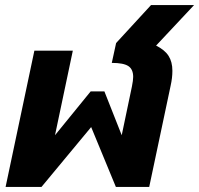

<svg xmlns="http://www.w3.org/2000/svg" viewBox="-20 -734 782 754"><path d="M115 -535H266L196 -203L336 -375H390L458 -203L498 -394Q503 -419 503 -432Q503 -462 484 -474.5Q465 -487 419 -487L436 -565L573 -714H742L593 -555Q627 -538 642 -514.5Q657 -491 657 -456Q657 -428 650 -397L566 0H435L338 -235L143 0H2Z"/></svg>

Font: Prompt SemiBold
Style: Italic
Weight: 600
Italic angle: -12°
Designer: Katatrad Team
Foundry: CadsonDemak
Version: Version 1.001